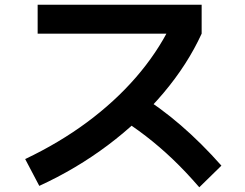

<svg xmlns="http://www.w3.org/2000/svg" viewBox="-20 -755 1040 816"><path d="M87 -79Q232 -148 350 -235.5Q468 -323 557.5 -426Q647 -529 704 -644L744 -612H140V-735H837V-612Q777 -481 675 -360Q573 -239 438.5 -138Q304 -37 147 35ZM827 41Q770 -25 714.5 -78Q659 -131 600 -176.5Q541 -222 473 -264L561 -360Q660 -299 748.5 -222.5Q837 -146 921 -51Z"/></svg>

Font: M PLUS 1 Code
Style: Regular
Weight: 400
Designer: Coji Morishita
Foundry: UNDERFOREST DESIGN
Version: Version 1.005